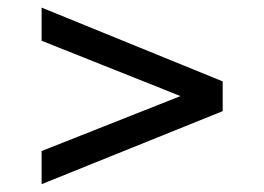

<svg xmlns="http://www.w3.org/2000/svg" viewBox="-20 -592 685 498"><path d="M557.6 -303.7Q440.4 -256.8 87.9 -114.3Q87.9 -135.7 87.9 -200.2Q177.7 -235.4 448.2 -342.8Q358.4 -378.9 87.9 -486.3Q87.9 -507.8 87.9 -572.3Q205.1 -524.4 557.6 -380.9Q557.6 -361.3 557.6 -303.7Z"/></svg>

Font: Overpass
Style: Regular
Weight: 400
Designer: Delve Withrington, Thomas Jockin
Version: Version 3.000;DELV;Overpass; ttfautohint (v1.5)